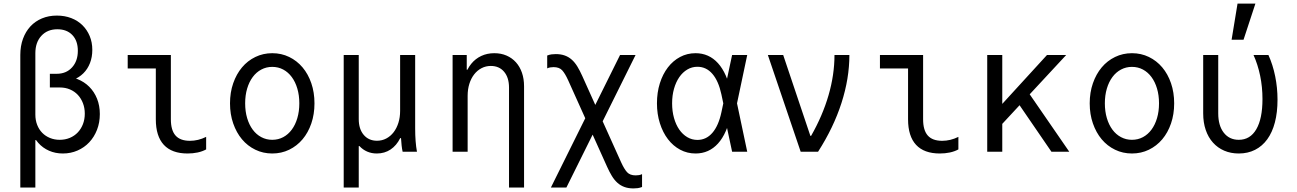

<svg xmlns="http://www.w3.org/2000/svg" viewBox="-20 -847 7240 1072"><path d="M177.4 -207V-550Q177.4 -610.6 211 -647.1Q244.6 -683.6 300.4 -683.6Q353 -683.6 383.8 -651.5Q414.6 -619.4 414.6 -563.4Q414.6 -506.2 382.2 -470.6Q349.8 -435 296.6 -435H258.4V-358.6H314.4Q345 -358.6 370.6 -347.7Q396.2 -336.8 414.4 -317.4Q432.6 -298 443 -271.1Q453.4 -244.2 453.4 -212.6Q453.4 -180.6 443.1 -153.9Q432.8 -127.2 414.2 -107.6Q395.6 -88 369.8 -77.2Q344 -66.4 313.4 -66.4Q284 -66.4 258.9 -76.7Q233.8 -87 215.7 -105.5Q197.6 -124 187.5 -150Q177.4 -176 177.4 -207ZM177.4 -65H225.4L141 -207Q141 -158 154.8 -117.8Q168.6 -77.6 193.6 -49.3Q218.6 -21 253.8 -5.5Q289 10 330.8 10Q375 10 412.9 -6.6Q450.8 -23.2 478.3 -52.5Q505.8 -81.8 521.6 -122.1Q537.4 -162.4 537.4 -210.2Q537.4 -257 521.9 -295.7Q506.4 -334.4 478.5 -362.4Q450.6 -390.4 411.8 -405.7Q373 -421 326.4 -421L314.4 -387.6Q354.4 -387.6 387.9 -400.8Q421.4 -414 445.4 -437.7Q469.4 -461.4 482.4 -494.8Q495.4 -528.2 495.4 -568.6Q495.4 -610.8 480.8 -645.7Q466.2 -680.6 440.3 -706.2Q414.4 -731.8 377.9 -745.9Q341.4 -760 297.4 -760Q251.8 -760 214.1 -744.2Q176.4 -728.4 149.8 -699.7Q123.2 -671 108.3 -630.5Q93.4 -590 93.4 -540V200H177.4Z M934 -181Q934 -119.8 960.1 -90.3Q986.2 -60.8 1040.4 -60.8Q1063.2 -60.8 1085.8 -66.2Q1108.4 -71.6 1131 -82.8V-12.8Q1109.8 -1.2 1083.3 4.4Q1056.8 10 1027 10Q939.6 10 894.8 -38.2Q850 -86.4 850 -181V-464.8H693V-540H934Z M1500.1 10Q1551.2 10 1594.5 -11Q1637.8 -32 1669.2 -69.2Q1700.6 -106.4 1718.2 -157.8Q1735.8 -209.1 1735.8 -270Q1735.8 -330.9 1718.2 -382.2Q1700.6 -433.6 1669.2 -470.8Q1637.8 -508 1594.5 -529Q1551.1 -550 1500.2 -550Q1449.2 -550 1405.8 -528.9Q1362.3 -507.9 1331.2 -470.7Q1300 -433.6 1282.1 -382.2Q1264.2 -330.9 1264.2 -270Q1264.2 -209.1 1282.1 -157.8Q1300 -106.4 1331.1 -69.3Q1362.3 -32.1 1405.7 -11.1Q1449.1 10 1500.1 10ZM1499.8 -66.4Q1467 -66.4 1439 -81.3Q1411 -96.1 1391 -123.2Q1371 -150.2 1359.9 -187.6Q1348.8 -225 1348.8 -270Q1348.8 -315 1359.9 -352.4Q1371 -389.8 1391 -416.8Q1411 -443.9 1439 -458.7Q1467 -473.6 1499.8 -473.6Q1533.6 -473.6 1561.4 -458.7Q1589.2 -443.8 1609.1 -416.8Q1629.1 -389.8 1640.1 -352.4Q1651.2 -315 1651.2 -270Q1651.2 -225 1640.1 -187.6Q1629.1 -150.2 1609.1 -123.2Q1589.2 -96.2 1561.4 -81.3Q1533.6 -66.4 1499.8 -66.4Z M1899 200H1983V-31.4H1987Q2005.2 -11.6 2029.8 -0.8Q2054.4 10 2083.8 10Q2127.4 10 2160.7 -12.3Q2194 -34.6 2214.4 -75.6H2219Q2220.4 -52.6 2222.4 -34.4Q2224.4 -16.2 2228 0H2308Q2303 -27.2 2300.5 -59.4Q2298 -91.6 2298 -130V-540H2214V-228Q2214 -191.8 2204.4 -161.3Q2194.8 -130.8 2177.7 -108.6Q2160.6 -86.4 2136.8 -73.8Q2113 -61.2 2085 -61.2Q2038.6 -61.2 2010.8 -93.9Q1983 -126.6 1983 -182V-540H1899Z M2507 0H2591V-312Q2591 -348.6 2600.6 -379.1Q2610.2 -409.6 2627.5 -431.8Q2644.8 -454 2668.6 -466.4Q2692.4 -478.8 2720.4 -478.8Q2767.2 -478.8 2794.6 -446.3Q2822 -413.8 2822 -358V200H2906V-365Q2906 -407 2894.2 -441Q2882.4 -475 2860.6 -499.2Q2838.8 -523.4 2808.2 -536.7Q2777.6 -550 2740 -550Q2699.8 -550 2667 -534.6Q2634.2 -519.2 2611.2 -490.9Q2588.2 -462.6 2575.5 -422.3Q2562.8 -382 2562.8 -332L2594 -457.6H2586V-540H2507Z M3369.4 83.6Q3382.4 112.6 3396.2 135.3Q3410 158 3427.2 173.5Q3444.4 189 3466.4 197Q3488.4 205 3516.8 205Q3529 205 3540.5 203.5Q3552 202 3564.8 197V125.2Q3556.8 129.2 3547.9 130.7Q3539 132.2 3529.4 132.2Q3497.4 132.2 3481.2 114.5Q3465 96.8 3447.8 58.8L3230.6 -423.6Q3217.6 -452.6 3203.8 -475.3Q3190 -498 3172.8 -513.5Q3155.6 -529 3133.6 -537Q3111.6 -545 3083.2 -545Q3071 -545 3059.5 -543.5Q3048 -542 3035.2 -537V-465.2Q3043.2 -469.2 3052.1 -470.7Q3061 -472.2 3070.6 -472.2Q3102.6 -472.2 3118.8 -454.5Q3135 -436.8 3152.2 -398.8ZM3055.8 200H3142.4L3336.4 -191H3249.8ZM3248 -149H3334.6L3528.6 -540H3442Z M4025.8 -305V-235L4007.8 -320Q3991.8 -395 3957.5 -434.6Q3923.3 -474.2 3873.8 -474.2Q3843.3 -474.2 3817.4 -458.8Q3791.4 -443.4 3772.6 -416.1Q3753.8 -388.8 3743.2 -351.4Q3732.6 -314.1 3732.6 -269.9Q3732.6 -225.8 3743.2 -188.2Q3753.8 -150.6 3772.6 -123.5Q3791.4 -96.5 3817.4 -81.1Q3843.4 -65.8 3873.8 -65.8Q3923.3 -65.8 3957.5 -105.4Q3991.8 -145 4007.8 -220ZM4061.2 -210Q4039.4 -101.6 3988.9 -45.8Q3938.4 10 3863.6 10Q3817 10 3777.5 -11.2Q3738 -32.4 3709.4 -69.8Q3680.7 -107.3 3664.4 -158.7Q3648 -210.1 3648 -270Q3648 -330.6 3664.1 -381.8Q3680.2 -433 3709 -470.5Q3737.8 -508 3777.3 -529Q3816.8 -550 3863.4 -550Q3938.2 -550 3988.8 -494.2Q4039.4 -438.4 4061.2 -330L4073.2 -270ZM4024 -401.4H4038L4067.6 -540H4152L4095 -270L4152 0H4067.6L4038 -138.6H4024L4046 -270Z M4450.4 0H4547.6Q4634 -134.6 4678.2 -271.8Q4722.4 -409 4722.4 -540H4639.2Q4639.2 -429.6 4606 -315.2Q4572.8 -200.8 4508.6 -88.4H4504.6L4352.8 -540H4267.2Z M5134 -181Q5134 -119.8 5160.1 -90.3Q5186.2 -60.8 5240.4 -60.8Q5263.2 -60.8 5285.8 -66.2Q5308.4 -71.6 5331 -82.8V-12.8Q5309.8 -1.2 5283.3 4.4Q5256.8 10 5227 10Q5139.6 10 5094.8 -38.2Q5050 -86.4 5050 -181V-464.8H4893V-540H5134Z M5492 0H5576V-540H5492ZM5541.6 -118.4 5933 -540H5825.8L5538 -225.4ZM5850.4 0H5950L5714.6 -341.6L5642.2 -303.8Z M6300.1 10Q6351.2 10 6394.5 -11Q6437.8 -32 6469.2 -69.2Q6500.6 -106.4 6518.2 -157.8Q6535.8 -209.1 6535.8 -270Q6535.8 -330.9 6518.2 -382.2Q6500.6 -433.6 6469.2 -470.8Q6437.8 -508 6394.5 -529Q6351.1 -550 6300.2 -550Q6249.2 -550 6205.8 -528.9Q6162.3 -507.9 6131.2 -470.7Q6100 -433.6 6082.1 -382.2Q6064.2 -330.9 6064.2 -270Q6064.2 -209.1 6082.1 -157.8Q6100 -106.4 6131.1 -69.3Q6162.3 -32.1 6205.7 -11.1Q6249.1 10 6300.1 10ZM6299.8 -66.4Q6267 -66.4 6239 -81.3Q6211 -96.1 6191 -123.2Q6171 -150.2 6159.9 -187.6Q6148.8 -225 6148.8 -270Q6148.8 -315 6159.9 -352.4Q6171 -389.8 6191 -416.8Q6211 -443.9 6239 -458.7Q6267 -473.6 6299.8 -473.6Q6333.6 -473.6 6361.4 -458.7Q6389.2 -443.8 6409.1 -416.8Q6429.1 -389.8 6440.1 -352.4Q6451.2 -315 6451.2 -270Q6451.2 -225 6440.1 -187.6Q6429.1 -150.2 6409.1 -123.2Q6389.2 -96.2 6361.4 -81.3Q6333.6 -66.4 6299.8 -66.4Z M7062 -540H6978.8Q7002.8 -486.8 7015.8 -424.3Q7028.8 -361.8 7028.8 -293.8Q7028.8 -184.6 6994.5 -125.5Q6960.2 -66.4 6896.6 -66.4Q6843.6 -66.4 6812.7 -106.1Q6781.8 -145.8 6781.8 -214V-540H6697.8V-214Q6697.8 -162.9 6711.9 -121.6Q6726 -80.2 6752.4 -50.8Q6778.7 -21.4 6815.4 -5.7Q6852.1 10 6896.6 10Q6947.2 10 6987.5 -10.5Q7027.8 -31 7055.7 -69.5Q7083.6 -108 7098.2 -163.8Q7112.8 -219.6 7112.8 -290.4Q7112.8 -357 7099.8 -421.1Q7086.8 -485.2 7062 -540ZM6989.4 -827H6889.6L6856.4 -625H6923Z"/></svg>

Font: CommitMonoV143 ExtLt
Style: Regular
Weight: 200
Monospace: yes
Designer: Eigil Nikolajsen
Foundry: Eigil Nikolajsen
Version: Version 1.143